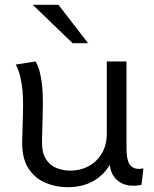

<svg xmlns="http://www.w3.org/2000/svg" viewBox="-20 -769 640 800"><path d="M261 11Q212.5 11 168.5 -7.8Q124.5 -26.5 97.5 -69Q70.5 -111.5 72.5 -182.5L75.5 -291Q78 -371 70.8 -415.8Q63.5 -460.5 55.2 -479.2Q47 -498 46 -500L128.5 -513Q130 -510.5 138 -493Q146 -475.5 153.2 -429.8Q160.5 -384 158 -297.5L155 -182.5Q154 -133.5 171 -106.5Q188 -79.5 215.8 -68.8Q243.5 -58 273.5 -58Q315 -58 349.2 -76.5Q383.5 -95 404.2 -129.8Q425 -164.5 425 -213.5V-513H507V-151Q507 -96.5 525 -78.2Q543 -60 577.5 -67.5L569.5 1.5Q510.5 12.5 476.2 -12Q442 -36.5 437.5 -82Q380 11 261 11ZM282.5 -589 116.5 -749H223.5L347 -589Z"/></svg>

Font: Mooli
Style: Regular
Weight: 400
Designer: Vernon Adams
Foundry: Vernon Adams
Version: Version 1.000; ttfautohint (v1.8.4.7-5d5b);gftools[0.9.33]